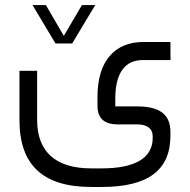

<svg xmlns="http://www.w3.org/2000/svg" viewBox="-20 -514 744 752"><path d="M361.8 -100.1C361.8 -51.3 387.7 -26.9 439.9 -26.9H517.1C555.7 -26.9 578.1 -10.7 578.1 20V25.9C578.1 106 507.3 145.5 378.4 145.5H337.4C198.7 145.5 125.5 81.1 125.5 -43.9V-236.8H56.2V-43.9C56.2 132.3 148.4 218.3 337.4 218.3H378.4C560.5 218.3 647.5 152.3 647.5 17.1V2.9C647.5 -64.9 606.4 -97.2 517.1 -97.2H431.6V-135.3C433.6 -229 469.7 -278.8 539.6 -278.8H647.9L647.5 -349.6H542C430.2 -349.6 361.8 -275.9 361.8 -135.3ZM262.7 -343.8 353 -494.1H300.8L230 -373.5L159.7 -494.1H107.4L197.3 -343.8Z"/></svg>

Font: Shabnam Light
Style: Regular
Weight: 300
Foundry: DejaVu fonts team - Redesigned by Saber Rastikerdar - Based on Vazir font
Version: Version 5.0.1